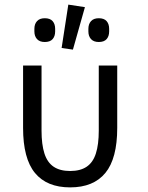

<svg xmlns="http://www.w3.org/2000/svg" viewBox="-20 -800 640 832"><path d="M160 -234Q160 -174 172.5 -135Q185 -96 212.5 -77.5Q240 -59 284 -59Q328 -59 355.5 -77.5Q383 -96 395.5 -135Q408 -174 408 -234V-516H488V-246Q488 -113 436.5 -50.5Q385 12 284 12Q183 12 131.5 -50.5Q80 -113 80 -246V-516H160ZM296 -585 247 -592 276 -780 348 -769ZM174 -618Q152 -618 140.5 -630.5Q129 -643 129 -664V-675Q129 -696 140.5 -708.5Q152 -721 174 -721Q197 -721 208 -708.5Q219 -696 219 -675V-664Q219 -643 208 -630.5Q197 -618 174 -618ZM408 -618Q386 -618 374.5 -630.5Q363 -643 363 -664V-675Q363 -696 374.5 -708.5Q386 -721 408 -721Q431 -721 442 -708.5Q453 -696 453 -675V-664Q453 -643 442 -630.5Q431 -618 408 -618Z"/></svg>

Font: Lilex
Style: Regular
Weight: 400
Monospace: yes
Designer: Mike Abbink, Paul van der Laan, Pieter van Rosmalen, Mikhael Khrustik
Foundry: Mikhael Khrustik
Version: Version 2.510